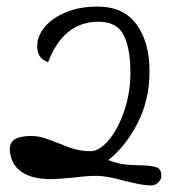

<svg xmlns="http://www.w3.org/2000/svg" viewBox="-20 -563 537 583"><path d="M357 -14Q305 -29 273 -29Q243 -29 206 -24Q151 -19 137 -19Q77 -19 45.5 -41Q14 -63 10 -104Q8 -129 24 -139.5Q40 -150 75 -150Q95 -150 112.5 -144.5Q130 -139 158 -128Q186 -116 208 -110Q230 -104 255 -104Q282 -104 310.5 -138Q339 -172 357.5 -227Q376 -282 376 -342Q376 -416 355.5 -456.5Q335 -497 279 -497Q173 -497 126 -374Q108 -381 100.5 -392.5Q93 -404 93 -424Q93 -453 115.5 -480.5Q138 -508 179.5 -525.5Q221 -543 276 -543Q355 -543 394.5 -489Q434 -435 434 -347Q434 -259 397.5 -188.5Q361 -118 309 -77Q334 -67 357.5 -64Q381 -61 409 -61Q443 -60 456.5 -54.5Q470 -49 470 -28Q470 -19 461 -9.5Q452 0 440 0Q421 0 399.5 -4.5Q378 -9 357 -14Z"/></svg>

Font: Indie Flower
Style: Regular
Weight: 400
Designer: Kimberly Geswein
Foundry: Kimberly Geswein
Version: Version 2.000